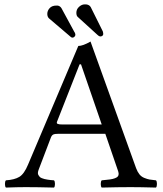

<svg xmlns="http://www.w3.org/2000/svg" viewBox="-20 -846 735 868"><path d="M263.2 -283.2H439.9L346.2 -555.2H339.8L237.8 -295.9Q234.9 -288.6 240.7 -285.9Q246.6 -283.2 263.2 -283.2ZM210 -224.1 154.8 -79.1Q151.9 -71.8 151.4 -65.4Q150.9 -59.1 153.6 -54.7Q156.2 -50.3 159.4 -46.6Q162.6 -43 169.2 -40.5Q175.8 -38.1 181.2 -36.6Q186.5 -35.2 195.1 -33.9Q203.6 -32.7 209.2 -32Q214.8 -31.2 224.1 -30.8Q228.5 -26.4 228.5 -14.4Q228.5 -2.4 224.1 2Q149.9 0 96.2 0Q58.6 0 6.8 2Q2.4 -2.4 2.4 -14.4Q2.4 -26.4 6.8 -30.8Q45.4 -33.2 67.4 -46.4Q89.4 -59.6 106.9 -102.1L334 -638.2Q354.5 -638.2 389.2 -658.2L595.2 -85.9Q601.6 -68.8 610.4 -57.9Q619.1 -46.9 632.8 -41.5Q646.5 -36.1 656.2 -34.4Q666 -32.7 685.1 -30.8Q689.5 -26.4 689.5 -14.4Q689.5 -2.4 685.1 2Q614.7 0 570.8 0Q514.2 0 439.9 2Q435.5 -2.4 435.5 -14.4Q435.5 -26.4 439.9 -30.8Q443.4 -31.2 451.4 -32Q459.5 -32.7 462.9 -33.2Q493.7 -35.6 507.3 -43.9Q521 -52.2 514.2 -71.8L456.1 -241.2H245.1Q227.5 -241.2 220.7 -237.8Q213.9 -234.4 210 -224.1ZM234.9 -820.8H241.2Q252 -818.4 257.8 -809.1L316.9 -700.2Q319.8 -697.3 319.8 -693.8Q320.8 -691.9 320.8 -689Q320.8 -683.6 316.4 -679.7Q312 -675.8 308.1 -675.8Q303.2 -675.8 299.8 -679.2L201.2 -763.2Q193.8 -770.5 193.8 -783.2Q193.8 -797.4 204.3 -809.1Q214.8 -820.8 234.9 -820.8ZM362.8 -826.2H369.1Q383.8 -824.7 390.1 -814L444.8 -704.1L445.8 -700.2Q446.8 -697.3 446.8 -692.9Q446.8 -685.1 439 -682.1Q437 -681.2 434.1 -681.2Q430.2 -681.2 425.8 -684.1Q423.8 -685.1 419.9 -689L332 -769Q325.2 -774.4 325.2 -788.1Q325.2 -804.2 337.4 -815.2Q349.6 -826.2 362.8 -826.2Z"/></svg>

Font: Common Serif
Style: Regular
Weight: 400
Designer: Philipp H. Poll, Khaled Hosny
Foundry: Stefan Peev, Context Ltd.
Version: Version 1.026